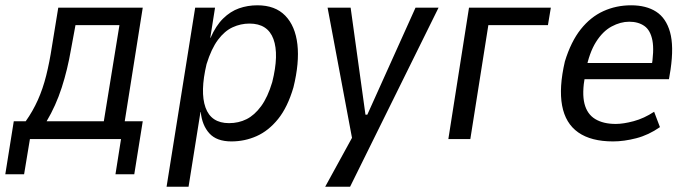

<svg xmlns="http://www.w3.org/2000/svg" viewBox="-37 -525 2611 725"><path d="M-17 133 15 -67H60Q87 -105 106 -147.5Q125 -190 137.5 -240Q150 -290 159 -349L183 -496H502L434 -67H502L470 133H399L420 0H76L54 133ZM139 -67H355L414 -430H248L231 -338Q218 -262 196 -194Q174 -126 139 -67Z M592 180 700 -496H775L757 -382H758Q778 -428 805.5 -455Q833 -482 865.5 -493.5Q898 -505 935 -505Q1002 -505 1040 -466Q1078 -427 1086 -357.5Q1094 -288 1071 -195Q1049 -120 1013 -75.5Q977 -31 932 -11Q887 9 837 9Q781 9 753.5 -21.5Q726 -52 721 -102H720L675 180ZM828 -60Q864 -60 894 -75Q924 -90 949 -124Q974 -158 991 -215Q1017 -319 995.5 -377.5Q974 -436 905 -436Q872 -436 841.5 -422Q811 -408 786 -374.5Q761 -341 743 -283Q718 -178 739 -119Q760 -60 828 -60Z M1191 180 1299 -17V32L1200 -496H1287L1343 -92H1350L1532 -496H1619L1285 180Z M1656 0 1734 -496H2043L2032 -430H1807L1739 0Z M2278 9Q2195 9 2146.5 -25Q2098 -59 2085.5 -126.5Q2073 -194 2096 -293Q2119 -368 2156 -414.5Q2193 -461 2241.5 -483Q2290 -505 2346 -505Q2403 -505 2440.5 -481Q2478 -457 2493 -404Q2508 -351 2495 -262L2489 -226H2152L2162 -287H2443L2422 -264Q2434 -334 2426.5 -372.5Q2419 -411 2396 -427Q2373 -443 2339 -443Q2306 -443 2272.5 -425Q2239 -407 2213.5 -366.5Q2188 -326 2175 -259L2172 -238Q2160 -173 2170 -133.5Q2180 -94 2210.5 -75.5Q2241 -57 2288 -57Q2317 -57 2356 -67.5Q2395 -78 2433 -103L2455 -45Q2412 -15 2365.5 -3Q2319 9 2278 9Z"/></svg>

Font: Nunito Sans 7pt Condensed
Style: Italic
Weight: 400
Width: 3
Italic angle: -9°
Designer: Vernon Adams
Foundry: Vernon Adams
Version: Version 3.101;gftools[0.9.27]